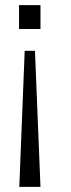

<svg xmlns="http://www.w3.org/2000/svg" viewBox="-20 -565 275 748"><path d="M54.2 -452.1H137.7V-544.9H54.2ZM55.2 163.1H137.7L116.2 -367.2H76.2Z"/></svg>

Font: Ride Light
Style: Regular
Weight: 300
Version: Version 3.000